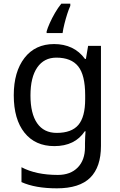

<svg xmlns="http://www.w3.org/2000/svg" viewBox="-20 -786 655 1046"><path d="M275 -546Q328 -546 370.5 -526Q413 -506 443 -465H448L460 -536H530V9Q530 124 471.5 182Q413 240 290 240Q172 240 97 206V125Q176 167 295 167Q364 167 403.5 126.5Q443 86 443 16V-5Q443 -17 444 -39.5Q445 -62 446 -71H442Q388 10 276 10Q172 10 113.5 -63Q55 -136 55 -267Q55 -395 113.5 -470.5Q172 -546 275 -546ZM287 -472Q220 -472 183 -418.5Q146 -365 146 -266Q146 -167 182.5 -114.5Q219 -62 289 -62Q370 -62 407 -105.5Q444 -149 444 -246V-267Q444 -377 406 -424.5Q368 -472 287 -472ZM363 -754Q355 -737 346.5 -710.5Q338 -684 331 -656Q324 -628 321 -606H234V-615Q239 -633 251 -660Q263 -687 279.5 -715.5Q296 -744 314 -766H363Z"/></svg>

Font: Noto Sans Old Hungarian
Style: Regular
Weight: 400
Designer: Monotype Design Team
Foundry: Monotype Imaging Inc.
Version: Version 2.005; ttfautohint (v1.8.4.7-5d5b)